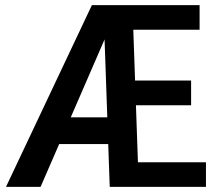

<svg xmlns="http://www.w3.org/2000/svg" viewBox="-20 -731 855 751"><path d="M414.6 -635.7 138.7 0H3.4L339.4 -710.9H410.6ZM471.7 -272V-167.5H157.2V-272ZM785.6 -96.2V0H485.4V-96.2ZM498 -710.9 522.9 0H409.2L384.3 -710.9ZM727.5 -416V-319.3H468.3V-416ZM760.7 -710.9V-614.7H460.4V-710.9Z"/></svg>

Font: Roboto Condensed Medium
Style: Regular
Weight: 500
Designer: Christian Robertson
Foundry: Google
Version: Version 3.0